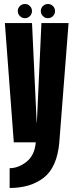

<svg xmlns="http://www.w3.org/2000/svg" viewBox="-20 -716 368 966"><path d="M49.4 0 4.5 -600H141.1L164.5 -99.5H165.5L188.4 -600H325L278.4 0ZM28.5 229.8V130.2Q72 130.2 113.1 98.2Q154.2 66.2 160.1 -0.2L278.4 0Q267.2 125.8 200.5 177.8Q133.8 229.8 28.5 229.8ZM105.4 -624.5Q90.6 -624.5 80.1 -635.1Q69.5 -645.6 69.5 -660.4Q69.5 -675.1 80.1 -685.5Q90.6 -695.9 105.4 -695.9Q120.1 -695.9 130.5 -685.5Q140.9 -675.1 140.9 -660.4Q140.9 -645.6 130.5 -635.1Q120.1 -624.5 105.4 -624.5ZM221.2 -624.5Q206.5 -624.5 195.9 -635.1Q185.4 -645.6 185.4 -660.4Q185.4 -675.1 195.9 -685.5Q206.5 -695.9 221.2 -695.9Q236 -695.9 246.4 -685.5Q256.8 -675.1 256.8 -660.4Q256.8 -645.6 246.4 -635.1Q236 -624.5 221.2 -624.5Z"/></svg>

Font: Anybody UltraCondensed Thin
Style: Regular
Weight: 100
Width: 1
Designer: Tyler Finck
Foundry: Etcetera Type Company
Version: Version 1.110